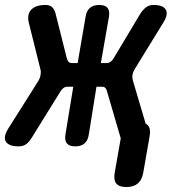

<svg xmlns="http://www.w3.org/2000/svg" viewBox="-83 -580 703 774"><path d="M45.7 -26Q34.6 -7.8 22.7 1.1Q10.8 10 -8.7 10Q-46.7 10 -59 -8.5Q-71.3 -27 -49.5 -62L72.4 -255.1Q78.4 -265.5 80.6 -277.6Q82.8 -289.7 80.1 -300.1L33.1 -488.4Q25.1 -523 43.4 -541.5Q61.8 -560 100.1 -560Q118.9 -560 128.2 -550.2Q137.4 -540.5 141.4 -523.7L186.6 -344Q188.9 -335.7 193.5 -330.7Q198.2 -325.7 208.2 -325.7H230L262.1 -512.9Q265.8 -536.8 279.7 -548.4Q293.7 -560 317.6 -560Q340.8 -560 350.4 -548.4Q360 -536.8 356.3 -512.9L323.5 -325.7H345.9Q355.2 -325.7 362.6 -330.7Q369.9 -335.7 374.9 -344.7L482.5 -524.4Q492.9 -540.5 505.3 -550.2Q517.7 -560 536.5 -560Q573.8 -560 585.1 -541.5Q596.3 -523 575.9 -489.8L460.4 -301.9Q453.7 -291.5 451.5 -279.8Q449.3 -268 452.3 -256.9L510.1 -61.3Q520.1 -27 501.8 -8.5Q483.4 10 445.1 10Q426.3 10 417 1.2Q407.8 -7.5 402.8 -25.3L348.3 -212.1Q346.3 -221.1 341.6 -225.7Q337 -230.4 327.7 -230.4H305.9L274.9 -37.1Q271.2 -13.2 257.6 -1.6Q244 10 220.1 10Q196.9 10 186.9 -1.6Q177 -13.2 180.7 -37.1L212.4 -230.4H190Q180 -230.4 173.5 -225.7Q167 -221.1 160.7 -211.4ZM426.4 174Q397.3 174 385.8 159.8Q374.3 145.6 379.4 116.5L405.1 -30.5Q410.5 -59.6 427.2 -73.8Q444 -88 473.1 -88Q502.2 -88 513.9 -73.8Q525.5 -59.6 520.1 -30.5L494.4 116.5Q489.3 145.6 472.4 159.8Q455.5 174 426.4 174Z"/></svg>

Font: Maple Mono
Style: Italic
Weight: 400
Italic angle: -10°
Monospace: yes
Designer: subframe7536
Version: Version 7.300